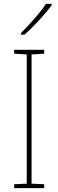

<svg xmlns="http://www.w3.org/2000/svg" viewBox="-20 -971 300 991"><path d="M208 0H53V-20L118 -23V-690L53 -694V-714H208V-694L143 -690V-23L208 -20ZM247 -944Q221 -909 181.5 -866Q142 -823 106 -792H88V-800Q122 -834 158 -875Q194 -916 217 -951H247Z"/></svg>

Font: Noto Sans Thai SemCond Thin
Style: Regular
Weight: 100
Width: 4
Designer: Monotype Design Team
Foundry: Monotype Imaging Inc.
Version: Version 2.002; ttfautohint (v1.8.4.7-5d5b)